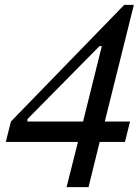

<svg xmlns="http://www.w3.org/2000/svg" viewBox="-20 -770 573 790"><path d="M3.9 -186 24.9 -270 491.2 -750H530.8L411.1 -270H515.1L494.1 -186H390.1L344.2 0H253.9L300.8 -186ZM92.8 -270H321.8L398.9 -580.1H389.2L92.8 -279.8Z"/></svg>

Font: Happy Times at the IKOB New Game Plus Edition
Style: Italic
Weight: 400
Italic angle: -16°
Designer: Lucas Le Bihan
Foundry: Lucas Le Bihan
Version: Version 1.000;PS 1.0;hotconv 1.0.88;makeotf.lib2.5.647800